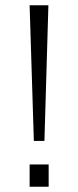

<svg xmlns="http://www.w3.org/2000/svg" viewBox="-20 -706 296 726"><path d="M108 -173 92 -686H163L148 -173ZM92 0V-84H164V0Z"/></svg>

Font: Archivo SemiBold ExtraLight
Style: Regular
Weight: 250
Version: Version 2.001